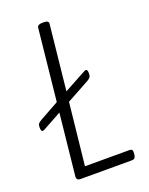

<svg xmlns="http://www.w3.org/2000/svg" viewBox="-134 -773 655 843"><g transform="rotate(-20 193.5 -351.0)"><path d="M94 0Q74 0 76 -19L106 -306L28 -263Q19 -258 15.5 -256.5Q12 -255 10 -255Q7 -255 4.5 -259Q2 -263 2 -274Q2 -285 5.5 -290.5Q9 -296 21 -303L111 -353L146 -688Q148 -702 170 -702H178Q200 -702 199 -688L167 -383L261 -434Q270 -439 273.5 -440.5Q277 -442 279 -442Q282 -442 284.5 -438Q287 -434 287 -423Q287 -412 283.5 -406.5Q280 -401 268 -394L162 -336L131 -46H339Q355 -46 353 -28L352 -18Q350 0 334 0Z"/></g></svg>

Font: Asap Condensed Condensed ExtraLight
Style: Italic
Weight: 200
Width: 3
Italic angle: -6°
Designer: Pablo Cosgaya
Foundry: Omnibus-Type
Version: Version 3.001; ttfautohint (v1.8.4.7-5d5b)